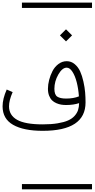

<svg xmlns="http://www.w3.org/2000/svg" viewBox="-166 -990 717 1453"><path d="M287.6 -722.2 333.5 -768.1 379.4 -722.2 333.5 -676.8ZM431.2 -260.7Q427.2 -318.4 414.6 -367.7Q401.9 -417 381.8 -447.5Q361.8 -478 338.9 -478Q305.2 -478 275.4 -426.3Q245.6 -374.5 245.6 -317.9Q245.6 -272.9 267.6 -258.5Q289.6 -244.1 334 -244.1Q390.1 -244.1 431.2 -260.7ZM481.4 -214.8Q481.4 0 157.2 0Q12.7 0 -66.9 -45.4Q-146.5 -90.8 -146.5 -185.5Q-146.5 -241.7 -115.2 -312.5L-70.3 -293Q-97.7 -230.5 -97.7 -185.5Q-97.7 -118.2 -36.9 -83.5Q23.9 -48.8 157.2 -48.8Q222.2 -48.8 270.5 -56.9Q318.8 -64.9 349.1 -78.4Q379.4 -91.8 398.2 -112.8Q417 -133.8 424.6 -156.7Q432.1 -179.7 432.6 -209.5Q390.1 -195.3 334 -195.3Q314.5 -195.3 296.9 -198.2Q279.3 -201.2 260.5 -209.2Q241.7 -217.3 228 -230.5Q214.4 -243.7 205.6 -266.1Q196.8 -288.6 196.8 -317.9Q196.8 -349.6 205.8 -384.8Q214.8 -419.9 231.4 -452.1Q248 -484.4 276.4 -505.6Q304.7 -526.9 338.9 -526.9Q373 -526.9 399.4 -504.6Q425.8 -482.4 440.7 -449.5Q455.6 -416.5 465.3 -372.6Q475.1 -328.6 478.3 -290.8Q481.4 -252.9 481.4 -214.8ZM0 402.8H530.3V442.9H0ZM0 -970.2H530.3V-930.2H0Z"/></svg>

Font: AzarMehrMSRS1
Style: Regular
Weight: 1
Designer: Amin Abedi
Version: Version 1.00